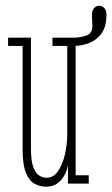

<svg xmlns="http://www.w3.org/2000/svg" viewBox="-20 -658 402 688"><path d="M145.5 11Q124 11 104.5 0.8Q85 -9.5 73 -38.5Q61 -67.5 61 -123.5V-493.5H9V-523H91V-125.5Q91 -82 99.2 -59.5Q107.5 -37 120.5 -29Q133.5 -21 147.5 -21Q171.5 -21 188 -45Q204.5 -69 212.8 -105Q221 -141 221 -177.5V-493.5H168V-523H241Q268 -523 289.5 -530.8Q311 -538.5 311 -564.5Q311 -574 310.2 -586Q309.5 -598 309.5 -606Q309.5 -620.5 317.2 -629Q325 -637.5 335.5 -637.5Q346 -637.5 353.8 -629.2Q361.5 -621 361.5 -606Q361.5 -562.5 344 -538.5Q326.5 -514.5 301 -504.5Q275.5 -494.5 251 -493.5V-30H298V0H223.5V-67.5Q221.5 -51.5 212.5 -33.2Q203.5 -15 187 -2Q170.5 11 145.5 11Z"/></svg>

Font: Imbue 10pt Thin
Style: Regular
Weight: 100
Designer: Tyler Finck
Foundry: Etcetera Type Company
Version: Version 1.102; ttfautohint (v1.8.3)